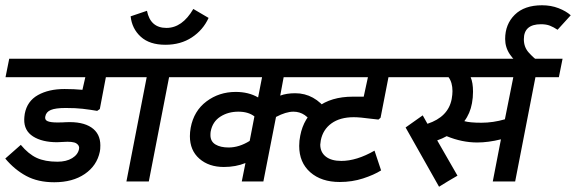

<svg xmlns="http://www.w3.org/2000/svg" viewBox="-44 -689 2187 729"><path d="M128 -247Q125 -234 136.5 -229Q148 -224 173 -224Q194 -224 206 -225Q269 -228 303 -205Q337 -182 337 -137Q337 -121 335 -113Q324 -60 278 -28.5Q232 3 162 3Q100 3 55.5 -21Q11 -45 -24 -87L35 -139Q64 -104 95.5 -89.5Q127 -75 174 -75Q208 -75 230 -88.5Q252 -102 256 -123Q259 -136 246 -144.5Q233 -153 194 -150L173 -149Q116 -149 81.5 -171Q47 -193 48 -236Q48 -243 50 -257Q59 -305 100 -328Q141 -351 201 -351Q237 -351 269 -348L280 -396H-23L-9 -466H472L458 -396H358L335 -275L325 -268Q309 -270 300 -272Q295 -273 269.5 -276Q244 -279 205 -279Q167 -279 149 -271.5Q131 -264 128 -247Z M448 0ZM598 -396 521 0H436L513 -396H424L438 -466H699L685 -396ZM452 -627 514 -648Q527 -583 588 -583Q648 -583 690 -655L748 -621Q727 -575 684.5 -547Q642 -519 584 -519Q524 -519 490.5 -549.5Q457 -580 452 -627Z M1200 -267 1146 -213Q1118 -265 1070 -265Q1042 -265 1004 -245L956 0H874L888 -70Q851 -55 806 -55Q749 -55 713 -86.5Q677 -118 677 -172Q677 -187 680 -204Q692 -268 740 -304Q788 -340 851 -340Q900 -340 936 -319L951 -396H651L665 -466H1152L1138 -396H1033L1020 -326Q1044 -335 1077 -335Q1150 -335 1200 -267ZM904 -154 922 -247Q899 -265 861 -265Q822 -265 792.5 -246Q763 -227 756 -190Q755 -185 755 -176Q755 -152 774 -140.5Q793 -129 824 -129Q864 -129 904 -154Z M1174 -156Q1172 -144 1172 -140Q1172 -111 1193 -94.5Q1214 -78 1252 -78Q1310 -78 1378 -117L1403 -42Q1376 -25 1334.5 -11.5Q1293 2 1246 2Q1176 2 1134 -35Q1092 -72 1092 -135Q1092 -155 1096 -174Q1109 -242 1161 -282Q1213 -322 1296 -322H1337L1353 -396H1076L1090 -466H1535L1521 -396H1431L1401 -242L1393 -235L1366 -238Q1322 -244 1299 -244Q1247 -244 1214.5 -220.5Q1182 -197 1174 -156Z M1989 -396 1912 0H1827L1858 -160Q1810 -148 1768 -148Q1710 -148 1652 -172Q1636 -163 1616 -156L1693 -22Q1682 -16 1658 -1.5Q1634 13 1623 20L1496 -205L1561 -251L1579 -219Q1658 -245 1671 -313Q1674 -330 1674 -343Q1674 -376 1659 -396H1487L1501 -466H2092L2078 -396ZM1743 -396Q1752 -375 1752 -341Q1752 -318 1748 -297Q1741 -258 1719 -229Q1740 -223 1784 -223Q1828 -223 1873 -236L1905 -396Z M1874 -541Q1874 -597 1910.5 -633Q1947 -669 2014 -669Q2048 -669 2076.5 -658Q2105 -647 2123 -631L2073 -576Q2058 -586 2044 -591.5Q2030 -597 2010 -597Q1945 -597 1945 -540Q1945 -510 1963.5 -489.5Q1982 -469 2001 -455.5Q2020 -442 2026 -438H1938Q1910 -456 1892 -482.5Q1874 -509 1874 -541Z"/></svg>

Font: Cambay Devanagari
Style: Bold Italic
Weight: 700
Designer: Pooja Saxena
Foundry: Pooja Saxena
Version: Version 1.005;PS 001.005;hotconv 1.0.70;makeotf.lib2.5.58329